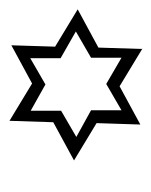

<svg xmlns="http://www.w3.org/2000/svg" viewBox="23 -736 321 407"><g transform="rotate(-90 183.5 -532.5)"><path d="M264.6 -435.5V-500L320.3 -532.2L263.7 -564.5V-628.9L208 -596.7L152.3 -627.9V-563.5L96.7 -531.2L153.3 -500V-435.5L209 -467.8ZM283.2 -391.6 204.1 -439.5 123 -395.5 126 -488.3 46.9 -536.1 127.9 -580.1 130.9 -672.9 210 -625 291 -668.9 288.1 -576.2 367.2 -528.3 286.1 -484.4Z"/></g></svg>

Font: Urdu Khush Khati
Style: Regular
Weight: 400
Version: Version 001.500